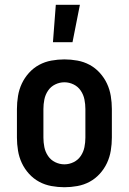

<svg xmlns="http://www.w3.org/2000/svg" viewBox="-20 -777 540 805"><path d="M250 8Q223 8 195.5 3Q168 -2 144 -15Q120 -28 101.5 -48.5Q83 -69 71.5 -93.5Q60 -118 55.5 -145.5Q51 -173 51 -200V-320Q51 -347 55.5 -374.5Q60 -402 71.5 -426.5Q83 -451 101.5 -471.5Q120 -492 144 -505Q168 -518 195.5 -523Q223 -528 250 -528Q277 -528 304.5 -523Q332 -518 356 -505Q380 -492 398.5 -471.5Q417 -451 428.5 -426.5Q440 -402 444.5 -374.5Q449 -347 449 -320V-200Q449 -173 444.5 -145.5Q440 -118 428.5 -93.5Q417 -69 398.5 -48.5Q380 -28 356 -15Q332 -2 304.5 3Q277 8 250 8ZM250 -88Q270 -88 288.5 -97Q307 -106 318.5 -123Q330 -140 334 -160Q338 -180 338 -200V-320Q338 -340 334 -360Q330 -380 318.5 -397Q307 -414 288.5 -423Q270 -432 250 -432Q230 -432 211.5 -423Q193 -414 181.5 -397Q170 -380 166 -360Q162 -340 162 -320V-200Q162 -180 166 -160Q170 -140 181.5 -123Q193 -106 211.5 -97Q230 -88 250 -88ZM202 -600 214 -757H315L284 -600Z"/></svg>

Font: Iosevka Term Curly
Style: Bold
Weight: 700
Designer: Belleve Invis
Foundry: Belleve Invis
Version: Version 32.3.0